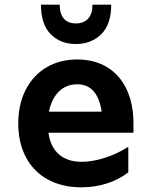

<svg xmlns="http://www.w3.org/2000/svg" viewBox="-20 -788 640 820"><path d="M550 -221H187Q195 -161 231.5 -129Q268 -97 329 -97Q374 -97 426.5 -113.5Q479 -130 524 -159H528V-52Q488 -21 436.5 -4.5Q385 12 328 12Q246 12 185 -21Q124 -54 91 -116Q58 -178 58 -261Q58 -342 89.5 -404Q121 -466 178 -500Q235 -534 310 -534Q383 -534 437.5 -501Q492 -468 521 -406Q550 -344 550 -261ZM189 -311H414Q406 -368 380 -398Q354 -428 310 -428Q263 -428 231.5 -397Q200 -366 189 -311ZM155 -768H235Q235 -728 253 -708Q271 -688 304 -688Q337 -688 356 -708Q375 -728 375 -768H455Q455 -684 412.5 -642Q370 -600 304 -600Q238 -600 196.5 -642Q155 -684 155 -768Z"/></svg>

Font: AmikoBold
Style: Bold
Weight: 700
Designer: Pablo Impallari, Rodrigo Fuenzalida, Andres Torresi
Foundry: Impallari Type
Version: Version 1.000; ttfautohint (v1.3)